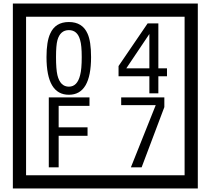

<svg xmlns="http://www.w3.org/2000/svg" viewBox="-20 -980 1195 1090"><path d="M1103 90H53V-960H1103ZM1028 15V-885H128V15ZM497 -656Q497 -442 371 -442Q244 -442 244 -656Q244 -744 265 -789Q294 -855 371 -855Q448 -855 477 -789Q497 -745 497 -656ZM444 -656Q444 -723 435 -752Q420 -809 371 -809Q322 -809 306 -752Q298 -723 298 -656Q298 -587 306 -553Q322 -488 371 -488Q419 -488 435 -554Q444 -587 444 -656ZM928 -547H879V-450H828V-547H653V-605L818 -847H879V-592H928ZM828 -592V-787L697 -592ZM488 -379H313V-257H477V-209H313V-30H257V-427H488ZM913 -372 784 -30H723L864 -383H668V-427H913Z"/></svg>

Font: Unicode BMP Fallback SIL
Style: Regular
Weight: 400
Foundry: NRSI, SIL International
Version: Version 5.1 Based on Unicode 5.1